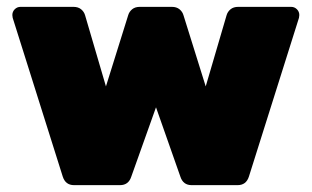

<svg xmlns="http://www.w3.org/2000/svg" viewBox="-20 -540 909 560"><path d="M354 -496 289 -288 228 -496Q225 -506 216.5 -513Q208 -520 194 -520H40Q30 -520 23 -513Q16 -506 16 -496L17 -488L163 -25Q171 0 196 0H330Q355 0 363 -25L435 -227L506 -25Q514 0 539 0H673Q698 0 706 -25L852 -488L853 -496Q853 -506 846 -513Q839 -520 829 -520H675Q661 -520 652.5 -513Q644 -506 641 -496L580 -288L515 -496Q512 -506 503.5 -513Q495 -520 481 -520H388Q374 -520 365.5 -513Q357 -506 354 -496Z"/></svg>

Font: Rubik
Style: Regular
Weight: 900
Designer: Hubert & Fischer
Foundry: Hubert & Fischer
Version: Version 1.100